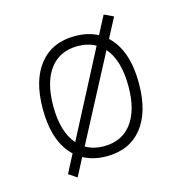

<svg xmlns="http://www.w3.org/2000/svg" viewBox="-99 -674 783 829"><g transform="rotate(-15 293.0 -260.0)"><path d="M147 65.4 110.4 41 152.8 -40.5Q78.1 -110.4 78.1 -258.8Q78.1 -387.2 134.8 -457.3Q191.4 -527.3 293 -527.3Q351.1 -527.3 395 -503.9L437.5 -585L479 -565.4L432.6 -477.1Q507.8 -407.7 507.8 -258.8Q507.8 -130.9 451.4 -60.5Q395 9.8 293 9.8Q233.9 9.8 189 -14.6ZM293 -35.2Q373 -35.2 417 -93.5Q460.9 -151.9 460.9 -258.8Q460.9 -375 409.7 -433.6L210.9 -55.7Q246.1 -35.2 293 -35.2ZM176.3 -84.5 373.5 -462.9Q338.9 -482.4 293 -482.4Q212.9 -482.4 168.9 -424.1Q125 -365.7 125 -258.8Q125 -143.1 176.3 -84.5Z"/></g></svg>

Font: Cascadia Mono ExtraLight
Style: Regular
Weight: 200
Monospace: yes
Designer: Aaron Bell
Foundry: Saja Typeworks
Version: Version 2404.023; ttfautohint (v1.8.4)